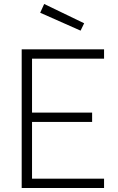

<svg xmlns="http://www.w3.org/2000/svg" viewBox="-20 -945 592 965"><path d="M89 0V-697H503V-650H141V-379H443V-332H141V-47H503V0ZM202 -925 403 -828 385 -791 182 -881Z"/></svg>

Font: TitilliumText
Style: Light
Weight: 300
Designer: Accademia di Belle Arti di Urbino and others
Foundry: Accademia di Belle Arti di Urbino and others.
Version: Version 60.001